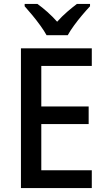

<svg xmlns="http://www.w3.org/2000/svg" viewBox="-20 -961 544 981"><path d="M449 0H87V-714H449V-624H191V-417H433V-327H191V-91H449ZM218 -781Q206 -803 186.5 -830Q167 -857 145.5 -883Q124 -909 106 -929V-941H171Q195 -924 221.5 -900.5Q248 -877 272 -850Q297 -878 322.5 -900Q348 -922 373 -941H440V-929Q422 -910 400 -884Q378 -858 358 -830.5Q338 -803 326 -781Z"/></svg>

Font: Noto Sans Sinhala UI SemiCondensed Medium
Style: Regular
Weight: 500
Width: 4
Designer: Jelle Bosma - Monotype Design Team
Foundry: Monotype Imaging Inc.
Version: Version 2.006; ttfautohint (v1.8.4.7-5d5b)